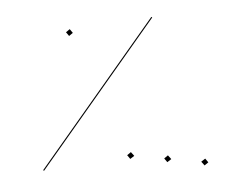

<svg xmlns="http://www.w3.org/2000/svg" viewBox="-49 -724 1001 785"><g transform="rotate(5 451.5 -331.5)"><path d="M155 -1 541 -664 545 -662 159 1ZM199 -571 213 -585 227 -571 213 -557ZM492 -92 506 -106 521 -92 506 -78ZM644 -92 658 -106 673 -92 658 -78ZM796 -92 811 -106 825 -92 811 -78Z"/></g></svg>

Font: FiraGO Four
Style: Regular
Weight: 100
Designer: bBox Type
Foundry: bBox Type GmbH
Version: Version 1.001